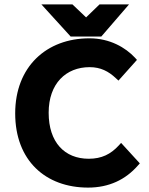

<svg xmlns="http://www.w3.org/2000/svg" viewBox="-20 -840 676 872"><path d="M380 12C475 12 550 -24 606 -88L615 -98L530 -191L519 -179C483 -140 442 -119 383 -119C274 -119 201 -193 201 -328C201 -461 280 -535 387 -535C437 -535 473 -516 506 -485L518 -474L602 -568L593 -578C550 -624 479 -666 386 -666C191 -666 49 -537 49 -325C49 -111 187 12 380 12ZM371 -761 309 -820H168L301 -674H440L566 -820H432Z"/></svg>

Font: Falling Sky
Style: Bd+
Weight: 400
Designer: Paul D. Hunt
Foundry: Adobe Systems Incorporated
Version: Version 1.02